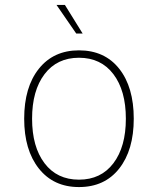

<svg xmlns="http://www.w3.org/2000/svg" viewBox="-20 -746 640 778"><path d="M300 12Q197 12 137.5 -63Q78 -138 78 -265Q78 -393 137.5 -467.5Q197 -542 300 -542Q404 -542 463 -467.5Q522 -393 522 -265Q522 -138 463 -63Q404 12 300 12ZM300 -18Q389 -18 439.5 -84.5Q490 -151 490 -265Q490 -379 439.5 -445.5Q389 -512 300 -512Q211 -512 160.5 -445.5Q110 -379 110 -265Q110 -151 160.5 -84.5Q211 -18 300 -18ZM289 -610 209 -726H243L315 -610Z"/></svg>

Font: Geist Mono Thin
Style: Regular
Weight: 100
Monospace: yes
Designer: Basement.studio, Andrés Briganti, Mateo Zaragoza
Foundry: Basement.studio, Vercel, Andrés Briganti, Guido Ferreyra, Mateo Zaragoza
Version: Version 1.500; ttfautohint (v1.8.4.7-5d5b)